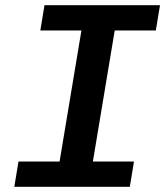

<svg xmlns="http://www.w3.org/2000/svg" viewBox="-20 -718 640 738"><path d="M479 0 495 -97H337L421 -601H579L595 -698H151L135 -601H293L209 -97H51L35 0Z"/></svg>

Font: IBM Plex Mono SmBld
Style: Italic
Weight: 600
Italic angle: -9.5°
Monospace: yes
Designer: Mike Abbink, Paul van der Laan, Pieter van Rosmalen
Foundry: Bold Monday
Version: Version 2.004